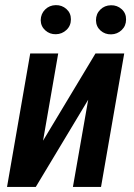

<svg xmlns="http://www.w3.org/2000/svg" viewBox="-20 -740 529 760"><path d="M150.4 -183.1 357.9 -528.3H471.7L379.9 0H268.6L329.1 -345.2L121.6 0H7.8L99.6 -528.3H210.4ZM141.1 -660.2Q141.6 -685.5 158.7 -702.4Q175.8 -719.2 200.7 -719.7Q225.1 -720.2 242.9 -704.3Q260.7 -688.5 260.7 -663.6Q260.7 -638.2 243.2 -621.6Q225.6 -605 201.2 -604.5Q176.8 -604 159.2 -619.9Q141.6 -635.7 141.1 -660.2ZM359.9 -659.7Q359.9 -685.1 377 -701.9Q394 -718.8 419.4 -719.2Q443.8 -719.7 461.7 -703.6Q479.5 -687.5 479 -662.6Q479 -637.7 461.7 -621.1Q444.3 -604.5 419.9 -604Q395.5 -603.5 377.9 -619.1Q360.4 -634.8 359.9 -659.7Z"/></svg>

Font: Roboto Condensed Medium
Style: Italic
Weight: 500
Italic angle: -12°
Designer: Christian Robertson
Foundry: Google
Version: Version 3.0; 2020